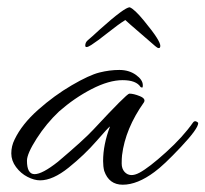

<svg xmlns="http://www.w3.org/2000/svg" viewBox="-20 -484 564 527"><path d="M90 11Q74 11 55.5 1.5Q37 -8 24 -25.5Q11 -43 11 -63Q11 -83 20 -101Q40 -143 84.5 -182.5Q129 -222 177 -250Q225 -278 253 -285Q281 -292 307.5 -292Q334 -292 353 -278.5Q372 -265 372 -250Q372 -245 371 -244Q370 -243 366 -245Q354 -264 316.5 -264Q279 -264 231.5 -239.5Q184 -215 142 -178Q107 -145 80.5 -103.5Q54 -62 54 -43Q54 -6 75 -6Q96 -6 139 -40Q210 -100 236 -128Q328 -227 335 -227Q347 -227 364 -220Q381 -213 375 -203Q324 -131 315 -58Q314 -49 314 -35Q314 -21 322 -12Q337 4 363 -10Q389 -24 435.5 -66Q482 -108 510 -148Q514 -153 519 -150.5Q524 -148 524 -146Q524 -131 476.5 -80.5Q429 -30 404 -12Q357 23 317 23Q279 23 266 -15Q263 -27 263 -42Q263 -87 282 -137Q278 -135 245 -97Q212 -59 168.5 -24Q125 11 90 11ZM324 -429Q306 -418 276.5 -394.5Q247 -371 230.5 -360.5Q214 -350 214 -359Q214 -368 221.5 -374Q229 -380 255 -404Q322 -464 336 -464Q349 -459 374.5 -428Q400 -397 410 -381Q420 -365 420 -358.5Q420 -352 416 -352Q412 -352 406 -357.5Q400 -363 365 -393Q330 -423 324 -429Z"/></svg>

Font: Allura
Style: Regular
Weight: 400
Designer: Robert E. Leuschke
Foundry: Robert E. Leuschke
Version: Version 1.004